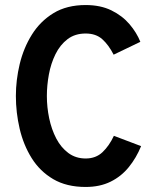

<svg xmlns="http://www.w3.org/2000/svg" viewBox="-20 -731 656 762"><path d="M320 11Q244 11 191 -20.2Q138 -51.5 105.5 -103.8Q73 -156 58 -220.2Q43 -284.5 43 -350Q43 -413 58.2 -476.8Q73.5 -540.5 106.5 -593.5Q139.5 -646.5 192.2 -678.8Q245 -711 320 -711Q379 -711 422.2 -689.8Q465.5 -668.5 494 -635Q522.5 -601.5 537 -565L431 -514Q411 -553 385.8 -575.5Q360.5 -598 320 -598Q277.5 -598 248 -575.5Q218.5 -553 200.2 -516Q182 -479 174 -435.5Q166 -392 166 -350Q166 -305.5 175.2 -261.5Q184.5 -217.5 203.2 -181.5Q222 -145.5 251.2 -123.8Q280.5 -102 320 -102Q360.5 -102 387 -127.2Q413.5 -152.5 432 -192L540 -151Q521 -104.5 491.2 -67.8Q461.5 -31 419 -10Q376.5 11 320 11Z"/></svg>

Font: Overpass Mono Light
Style: Regular
Weight: 300
Monospace: yes
Designer: Delve Withrington, Dave Bailey
Foundry: Delve Fonts LLC
Version: Version 4.000